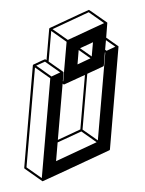

<svg xmlns="http://www.w3.org/2000/svg" viewBox="-66 -1021 864 1147"><g transform="rotate(5 366.0 -447.0)"><path d="M233.9 75.2H231.9Q231.9 74.7 231.2 74.5Q230.5 74.2 120.6 10.3Q117.2 8.3 117.2 4.4L115.2 -609.9Q115.7 -613.3 118.7 -614.7Q183.1 -652.3 185.1 -652.3Q186.5 -652.3 193.8 -647.9L193.4 -835.4Q193.8 -838.9 196.8 -840.8Q418 -968.8 419.9 -968.8Q421.9 -968.8 506.3 -919.4Q534.7 -903.3 534.9 -903.1Q535.2 -902.8 535.4 -902.3Q535.6 -901.9 536.1 -901.4Q536.6 -898.9 537.1 -812.5L613.3 -768.1H613.8Q614.3 -767.1 614.7 -767.1V-766.1H615.2Q615.7 -764.2 617.7 -148.9Q617.7 -145.5 614.3 -143.6Q235.8 75.2 233.9 75.2ZM546.4 -734.4 596.2 -763.2 537.1 -797.4V-739.7ZM541 -196.8 539.6 -722.7 537.1 -724.1 537.6 -645.5Q537.6 -641.6 534.2 -639.6L443.4 -587.4L444.3 -252.9ZM303.2 -51.3 534.7 -185.1 438 -241.2 302.7 -163.6ZM302.7 -178.7 431.2 -252.9 430.2 -579.6Q312.5 -511.7 311 -511.7H309.1L301.8 -516.1ZM310.1 -778.8 517.1 -897.9 419.9 -954.6 213.4 -835ZM304.2 -529.8 303.7 -767.1 206.5 -823.7 207 -640.1Q298.8 -586.9 299.1 -586.7Q299.3 -586.4 299.6 -586.4Q299.8 -586.4 300 -585.9Q300.3 -585.4 300.5 -585.2Q300.8 -585 300.8 -584.5V-584Q301.3 -584 301.3 -583.5Q301.3 -583 301.3 -582.8Q301.3 -582.5 301.5 -582.3Q301.8 -582 301.8 -531.2ZM227.1 57.1 225.6 -541.5 128.9 -597.7 130.4 1ZM231.9 -552.7 281.7 -581.5 185.1 -637.7 135.3 -609.4ZM460.9 -692.9V-778.3L387.2 -735.8ZM380.4 -638.2 454.6 -681.2 379.9 -724.6Z"/></g></svg>

Font: 3D Isometric
Style: Bold
Weight: 700
Designer: GGBotNet
Foundry: GGBotNet
Version: 1.14